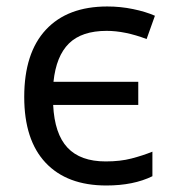

<svg xmlns="http://www.w3.org/2000/svg" viewBox="-20 -566 535 596"><path d="M310.1 9.8Q188 9.8 121.6 -60.8Q55.2 -131.3 55.2 -265.1Q55.2 -401.4 122.3 -473.6Q189.5 -545.9 313 -545.9Q354 -545.9 393.1 -537.8Q432.1 -529.8 460.9 -517.1L435.1 -444.8Q368.2 -470.2 311 -470.2Q233.9 -470.2 194.1 -431.2Q154.3 -392.1 146 -312H409.2V-240.2H145Q149.4 -150.4 189.5 -107.7Q229.5 -64.9 308.1 -64.9Q353.5 -64.9 388.2 -74Q422.9 -83 453.1 -95.2V-19Q394.5 9.8 310.1 9.8Z"/></svg>

Font: NotoPenekeko
Style: Regular
Weight: 400
Designer: Monotype Design team
Foundry: Monotype Imaging Inc.
Version: Version 1.04